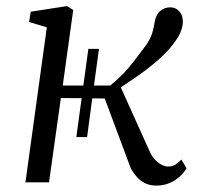

<svg xmlns="http://www.w3.org/2000/svg" viewBox="-20 -584 639 615"><path d="M480.5 10.5Q464 10.5 449.2 4.8Q434.5 -1 422.2 -13.2Q410 -25.5 399 -44.5L315.5 -268.5L275.5 -269L259 -145H224.5L241.5 -269.5L175 -270L137 0H61.5L130 -496.5L73 -513.5L78.5 -546.5L194.5 -564.5L214.5 -552L181 -310H247L263 -427.5H297L281 -310H333Q358 -330.5 375.5 -348.8Q393 -367 409 -388Q425 -409 446 -437Q461.5 -458 467.5 -478Q473.5 -498 475.5 -513.5Q479.5 -537.5 493.2 -549Q507 -560.5 525 -560.5Q542 -560.5 553.2 -549Q564.5 -537.5 565.5 -519Q566.5 -505 561.2 -489Q556 -473 544 -455.5Q522 -423 489.2 -394.2Q456.5 -365.5 423.5 -342.5Q390.5 -319.5 367 -304L461 -95.5Q468 -81 478.2 -70.8Q488.5 -60.5 499.2 -55.5Q510 -50.5 518 -50.5Q528 -50.5 537.2 -54.2Q546.5 -58 561 -73L577.5 -45Q570 -32 556.5 -19.2Q543 -6.5 523.8 2Q504.5 10.5 480.5 10.5Z"/></svg>

Font: Merriweather 24pt Light
Style: Italic
Weight: 300
Italic angle: -7.8°
Version: Version 2.101